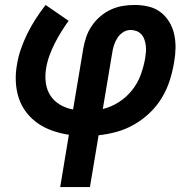

<svg xmlns="http://www.w3.org/2000/svg" viewBox="-20 -540 790 775"><path d="M223 215 258 4Q225 -1 193 -12Q161 -23 134.5 -41Q108 -59 87.5 -85Q67 -111 56.5 -142Q46 -173 44 -207.5Q42 -242 48 -276Q53 -309 64 -341Q75 -373 90 -403.5Q105 -434 124 -463.5Q143 -493 164 -520L257 -456Q241 -434 226.5 -410.5Q212 -387 200 -363Q188 -339 179 -314Q170 -289 166 -263Q161 -234 165 -205Q169 -176 184 -153.5Q199 -131 223 -117Q247 -103 275 -98L316 -343Q320 -367 328 -390.5Q336 -414 350.5 -435.5Q365 -457 385 -474Q405 -491 428 -501.5Q451 -512 475 -516Q499 -520 524 -520Q552 -520 579.5 -513.5Q607 -507 628 -491Q649 -475 663 -452Q677 -429 683 -402Q689 -375 688.5 -346.5Q688 -318 683 -290Q677 -253 665.5 -216.5Q654 -180 634 -146.5Q614 -113 585.5 -85.5Q557 -58 522.5 -38Q488 -18 451.5 -8Q415 2 378 6L343 215ZM395 -100Q429 -108 460 -128Q491 -148 513.5 -176.5Q536 -205 548 -238Q560 -271 566 -305Q568 -317 569 -330Q570 -343 568.5 -355.5Q567 -368 563 -380Q559 -392 551 -401Q543 -410 531.5 -414.5Q520 -419 507 -419Q491 -419 477 -410Q463 -401 454 -387Q445 -373 440 -357.5Q435 -342 433 -327Z"/></svg>

Font: Zed Sans Extended
Style: Bold Italic
Weight: 700
Width: 7
Italic angle: -9°
Designer: Belleve Invis
Foundry: Belleve Invis
Version: Version 1.0.0; ttfautohint (v1.8.4)